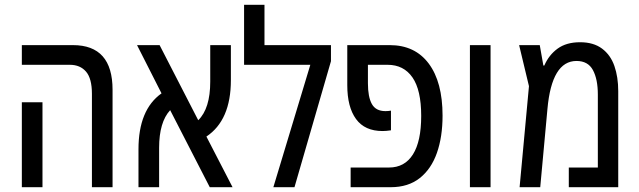

<svg xmlns="http://www.w3.org/2000/svg" viewBox="-20 -780 2662 800"><path d="M363 0V-389Q363 -453 338.5 -481.5Q314 -510 271 -510H71V-592H284Q449 -592 449 -406V0ZM71 0V-354H157V0Z M557 0V-158Q557 -323 653 -391L551 -592H645L806 -279Q856 -328 856 -440V-592H942V-446Q942 -279 840 -211L949 0H854L689 -321Q643 -271 643 -164V0Z M1082 -592H1359V-525L1207 0H1119L1273 -510H997V-760H1082Z M1441 0V-82H1601Q1666 -82 1700.5 -136.5Q1735 -191 1735 -297Q1735 -405 1698.5 -457.5Q1662 -510 1595 -510H1513V-433Q1513 -376 1529.5 -346.5Q1546 -317 1586 -317Q1592 -317 1597.5 -317.5Q1603 -318 1609 -319V-237Q1589 -234 1574 -234Q1500 -234 1463.5 -284Q1427 -334 1427 -425V-592H1604Q1709 -592 1766.5 -515Q1824 -438 1824 -298Q1824 -210 1800.5 -143Q1777 -76 1729 -38Q1681 0 1608 0Z M1938 0V-592H2024V0Z M2397 -604Q2453 -604 2488.5 -577.5Q2524 -551 2540 -505Q2556 -459 2556 -400V0H2350V-82H2471V-386Q2471 -450 2450.5 -488Q2430 -526 2382 -526Q2279 -526 2261 -326L2231 0H2145L2184 -421L2143 -592H2229L2244 -507H2248Q2267 -551 2303.5 -577.5Q2340 -604 2397 -604Z"/></svg>

Font: Noto Sans Hebrew Condensed
Style: Regular
Weight: 400
Width: 3
Designer: Monotype Design Team
Foundry: Monotype Imaging Inc.
Version: Version 2.004; ttfautohint (v1.8.4.7-5d5b)